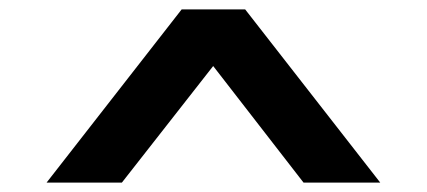

<svg xmlns="http://www.w3.org/2000/svg" viewBox="-20 -751 907 408"><path d="M79 -363 366 -731H501L788 -363H625L394 -661L474 -663L239 -363Z"/></svg>

Font: Lexend Zetta SemiBold
Style: Regular
Weight: 600
Designer: Bonnie Shaver-Troup, Thomas Jockin
Foundry: Lexend
Version: Version 1.007